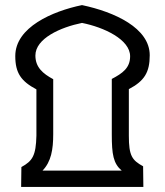

<svg xmlns="http://www.w3.org/2000/svg" viewBox="-20 -734 648 754"><path d="M63 0H543L542 -81C498 -105 486 -123 486 -201V-384C547 -416 568 -450 568 -517C568 -624 430 -687 302 -714C186 -690 40 -627 40 -514C40 -447 63 -415 123 -383V-201C121 -123 108 -102 64 -78ZM147 -64C181 -99 189 -147 189 -207V-423C148 -445 119 -470 119 -516C119 -583 218 -627 302 -644C388 -627 491 -579 491 -513C491 -467 461 -446 419 -424V-206C419 -128 425 -92 458 -64Z"/></svg>

Font: Noto Sans Arabic UI Extra
Style: Regular
Weight: 800
Designer: Nadine Chahine - Monotype Design Team
Foundry: Monotype Imaging Inc.
Version: Version 1.900